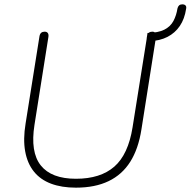

<svg xmlns="http://www.w3.org/2000/svg" viewBox="-20 -857 879 885"><path d="M330 8Q264 8 215 -10.5Q166 -29 136 -66.5Q106 -104 96 -159.5Q86 -215 98 -288L162 -690Q164 -701 170 -706Q176 -711 186 -711Q196 -711 200.5 -704.5Q205 -698 203 -686L139 -282Q119 -156 168 -94.5Q217 -33 330 -33Q443 -33 507 -89Q571 -145 591 -270L658 -690Q660 -701 666 -706Q672 -711 682 -711Q692 -711 696.5 -704.5Q701 -698 699 -686L632 -261Q618 -171 580.5 -111.5Q543 -52 480.5 -22Q418 8 330 8ZM669 -667 656 -680 660 -705Q710 -706 738 -720.5Q766 -735 779.5 -760.5Q793 -786 798 -818Q800 -827 805.5 -832Q811 -837 820 -837Q830 -837 835 -832Q840 -827 838 -817Q831 -770 809 -737.5Q787 -705 752 -687Q717 -669 669 -667Z"/></svg>

Font: Nunito ExtraLight
Style: Italic
Weight: 200
Italic angle: -9°
Designer: Vernon Adams
Foundry: Vernon Adams
Version: Version 3.602